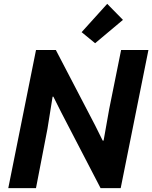

<svg xmlns="http://www.w3.org/2000/svg" viewBox="-20 -980 793 1000"><path d="M23.1 0 167.6 -719.7H270.8L475.2 -327.5L514.8 -247.8H519.6L548.8 -412.3L610.8 -719.7H753.1L608.6 0H503.9L298.6 -395.4L257.9 -476.6H254L227.2 -309.1L167.4 0ZM475.4 -754.9 405.1 -812.5 538.4 -960 620.4 -876.5Z"/></svg>

Font: Reddit Sans
Style: Italic
Weight: 400
Italic angle: -11.25°
Designer: Stephen Hutchings
Version: Version 1.013